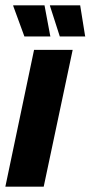

<svg xmlns="http://www.w3.org/2000/svg" viewBox="-38 -696 338 716"><path d="M-18 0 89 -510H233L125 0ZM53 -560 12 -672 11 -676H128L149 -564L150 -560ZM185 -560 149 -672 148 -676H261L279 -564L280 -560Z"/></svg>

Font: Saira Condensed Black
Style: Italic
Weight: 900
Width: 3
Italic angle: -12°
Designer: Hector Gatti with collaboration of the Omnibus-Type team
Foundry: Omnibus-Type
Version: Version 1.101